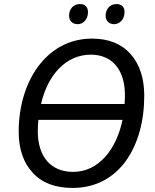

<svg xmlns="http://www.w3.org/2000/svg" viewBox="-20 -915 761 945"><path d="M337 10C569 10 690 -197 690 -444C690 -531 667 -599 622 -650C577 -700 514 -725 433 -725C208 -725 72 -513 72 -267C72 -182 95 -114 141 -65C186 -15 252 10 337 10ZM182 -403C214 -545 304 -646 427 -646C531 -646 595 -573 595 -446C595 -430 594 -416 593 -403ZM340 -69C232 -69 166 -142 166 -269C166 -288 167 -307 169 -325H583C553 -179 465 -69 340 -69ZM542 -796C567 -796 593 -818 593 -855C593 -879 580 -895 553 -895C520 -895 500 -869 500 -838C500 -811 518 -796 542 -796ZM363 -796C388 -796 413 -818 413 -855C413 -879 401 -895 373 -895C340 -895 320 -869 320 -838C320 -811 338 -796 363 -796Z"/></svg>

Font: BC Sans
Style: Italic
Weight: 400
Italic angle: -12°
Designer: Monotype Design Team
Designer: Province of B.C.
Foundry: Monotype Imaging Inc.
Version: Version 2.000;GOOG;noto-source:20170915:90ef993387c0